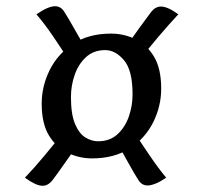

<svg xmlns="http://www.w3.org/2000/svg" viewBox="-20 -688 653 617"><path d="M275 -179Q236 -179 199 -196Q162 -213 138 -251.5Q114 -290 114 -355Q114 -411 139.5 -462.5Q165 -514 214.5 -547Q264 -580 337 -580Q377 -580 413.5 -563Q450 -546 474 -507.5Q498 -469 498 -403Q498 -347 472.5 -295.5Q447 -244 397.5 -211.5Q348 -179 275 -179ZM148 -108Q134 -91 117 -91Q106 -91 92 -97.5Q78 -104 60 -117Q89 -147 123.5 -188.5Q158 -230 187 -267L238 -234Q212 -198 188 -163.5Q164 -129 148 -108ZM425 -109Q412 -129 393 -163.5Q374 -198 353 -234L408 -268Q432 -231 460.5 -189Q489 -147 514 -117Q495 -104 480 -98Q465 -92 454 -92Q436 -92 425 -109ZM295 -234Q333 -234 357.5 -256.5Q382 -279 394 -313.5Q406 -348 406 -385Q406 -462 378.5 -494.5Q351 -527 318 -527Q281 -527 256.5 -504.5Q232 -482 220 -447.5Q208 -413 208 -376Q208 -321 221 -290Q234 -259 254 -246.5Q274 -234 295 -234ZM204 -490Q180 -528 151.5 -570Q123 -612 97 -642Q135 -668 157 -668Q175 -668 186 -651Q199 -631 218 -597Q237 -563 258 -527ZM426 -492 375 -524Q401 -561 425.5 -595Q450 -629 466 -650Q480 -667 497 -667Q519 -667 553 -642Q525 -612 490 -571Q455 -530 426 -492Z"/></svg>

Font: Merienda
Style: Regular
Weight: 400
Designer: Eduardo Rodriguez Tunni
Foundry: Eduardo Rodriguez Tunni
Version: Version 2.001